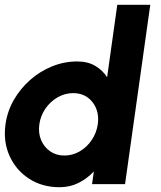

<svg xmlns="http://www.w3.org/2000/svg" viewBox="-28 -770 673 803"><path d="M462.5 -750H600.5L495 0H357L364.5 -53Q337 -23.5 300.8 -5.2Q264.5 13 221 13Q148.5 13 93.8 -22.5Q39 -58 12 -117.8Q-15 -177.5 -5 -250Q2.5 -304.5 29.8 -352Q57 -399.5 98.2 -435.8Q139.5 -472 190 -492.5Q240.5 -513 295 -513Q338.5 -513 369.8 -494.8Q401 -476.5 420 -447ZM241 -119.5Q275.5 -119.5 305.5 -137Q335.5 -154.5 355.5 -184.2Q375.5 -214 381 -250Q388.5 -304.5 359 -342.5Q329.5 -380.5 278 -380.5Q243.5 -380.5 213 -363Q182.5 -345.5 162 -315.8Q141.5 -286 136.5 -250Q131.5 -213.5 144 -184Q156.5 -154.5 182 -137Q207.5 -119.5 241 -119.5Z"/></svg>

Font: Urbanist ExtraBold
Style: Italic
Weight: 800
Italic angle: -8°
Designer: Corey Hu
Foundry: Corey Hu
Version: Version 1.321; ttfautohint (v1.8.4.7-5d5b)